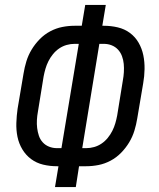

<svg xmlns="http://www.w3.org/2000/svg" viewBox="-20 -755 640 775"><path d="M202 0 216 -84H210Q181 -84 154 -90.5Q127 -97 105.5 -113Q84 -129 70 -152.5Q56 -176 50.5 -203Q45 -230 46 -259Q47 -288 51 -316L75 -458Q79 -483 86.5 -507.5Q94 -532 107.5 -554.5Q121 -577 140 -596.5Q159 -616 182.5 -628.5Q206 -641 231 -646Q256 -651 281 -651H310L324 -735H407L393 -651H399Q428 -651 455.5 -644.5Q483 -638 504.5 -622Q526 -606 539.5 -582.5Q553 -559 558.5 -532Q564 -505 563.5 -476Q563 -447 558 -419L534 -277Q530 -252 522.5 -227.5Q515 -203 501.5 -180.5Q488 -158 469 -138.5Q450 -119 426.5 -106.5Q403 -94 378 -89Q353 -84 328 -84H299L286 0ZM210 -157H228L298 -578H281Q265 -578 249 -573.5Q233 -569 219 -559.5Q205 -550 194 -536.5Q183 -523 175.5 -508Q168 -493 163.5 -477.5Q159 -462 156 -446L133 -304Q130 -288 129 -271Q128 -254 130 -238Q132 -222 137 -207Q142 -192 152.5 -180.5Q163 -169 178 -163Q193 -157 210 -157ZM312 -157H328Q344 -157 360 -161.5Q376 -166 390 -175.5Q404 -185 415 -198.5Q426 -212 433.5 -227Q441 -242 445.5 -257.5Q450 -273 453 -289L476 -431Q479 -447 480 -464Q481 -481 479.5 -497Q478 -513 472.5 -528Q467 -543 456.5 -554.5Q446 -566 431 -572Q416 -578 399 -578H381Z"/></svg>

Font: Iosevka SS04 Extended
Style: Italic
Weight: 400
Width: 7
Italic angle: -9°
Monospace: yes
Designer: Belleve Invis
Foundry: Belleve Invis
Version: Version 19.0.0; ttfautohint (v1.8.4)